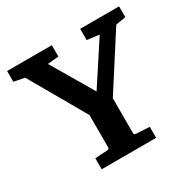

<svg xmlns="http://www.w3.org/2000/svg" viewBox="-150 -822 975 973"><g transform="rotate(-30 337.5 -335.5)"><path d="M606.4 -597.7 404.8 -283.7V-78.1Q404.8 -76.7 405.3 -75Q405.8 -73.2 408.7 -71.3Q411.6 -69.3 416.5 -68.8L494.6 -64.5V0H175.8V-64.5L249 -68.8Q253.9 -69.3 256.6 -71.8Q259.3 -74.2 259.5 -75.4Q259.8 -76.7 259.8 -78.1V-269L72.3 -595.7L9.8 -607.9V-670.9H271.5V-604.5L210.4 -598.6H209.5L207.5 -597.7L208 -596.7L350.6 -354.5L507.3 -594.2V-595.2Q507.3 -595.7 506.3 -596.2Q505.4 -596.7 504.4 -596.7L437.5 -605V-670.9H665V-607.9Z"/></g></svg>

Font: TAML ThiruValluvar
Style: Bold
Weight: 400
Version: Version 0.271; dev 7ad24fM